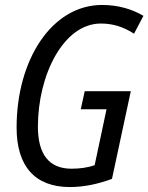

<svg xmlns="http://www.w3.org/2000/svg" viewBox="-20 -745 599 775"><path d="M262 10C321 10 378 -3 432 -23L508 -377H322L306 -304H410L362 -78C335 -69 304 -64 269 -64C177 -64 133 -123 133 -234C133 -442 236 -650 387 -650C437 -650 479 -636 521 -609L559 -681C515 -707 459 -725 392 -725C190 -725 47 -505 47 -230C47 -74 121 10 262 10Z"/></svg>

Font: Noto Sans Condensed
Style: Italic
Weight: 400
Width: 3
Italic angle: -12°
Designer: Monotype Design Team
Foundry: Monotype Imaging Inc.
Version: Version 2.013